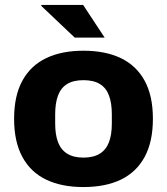

<svg xmlns="http://www.w3.org/2000/svg" viewBox="-20 -744 675 776"><path d="M317 12Q229 12 166.5 -18Q104 -48 70.5 -109.5Q37 -171 37 -264Q37 -357 70.5 -418Q104 -479 166.5 -509Q229 -539 317 -539Q406 -539 468.5 -509Q531 -479 564.5 -418Q598 -357 598 -264Q598 -171 564.5 -109.5Q531 -48 468.5 -18Q406 12 317 12ZM317 -107Q358 -107 383.5 -123Q409 -139 420.5 -169.5Q432 -200 432 -245V-282Q432 -327 420.5 -358Q409 -389 383.5 -404.5Q358 -420 317 -420Q277 -420 251.5 -404.5Q226 -389 214.5 -358Q203 -327 203 -282V-245Q203 -200 214.5 -169.5Q226 -139 251.5 -123Q277 -107 317 -107ZM403 -592H282L146 -721L148 -724H316Z"/></svg>

Font: Archivo SemiBold ExtraBold
Style: Regular
Weight: 800
Version: Version 2.001